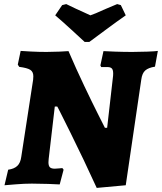

<svg xmlns="http://www.w3.org/2000/svg" viewBox="-20 -898 792 939"><path d="M533 -527Q535 -551 529 -560.5Q523 -570 506 -570H475L471 -578L486 -648Q501 -647 543 -645.5Q585 -644 627 -644Q662 -644 701 -645.5Q740 -647 752 -649L738 -572Q706 -567 690.5 -553.5Q675 -540 671 -509L595 8L453 21Q389 -119 324.5 -249Q260 -379 260 -377H248L218 -120Q217 -114 217 -104Q217 -87 224 -80Q231 -73 248 -73Q258 -73 269.5 -74.5Q281 -76 285 -76L291 -68L272 4Q257 3 216 1.5Q175 0 136 0Q99 0 57 3.5Q15 7 2 8L20 -68Q49 -72 64.5 -86.5Q80 -101 84 -131L142 -508Q143 -514 143 -525Q143 -547 128 -556.5Q113 -566 74 -571L67 -582L81 -649Q92 -648 131 -646Q170 -644 207 -644Q236 -644 270.5 -645.5Q305 -647 315 -648Q352 -562 391.5 -479Q431 -396 458.5 -341.5Q486 -287 493 -273H504ZM417 -693H394Q379 -707 330.5 -751.5Q282 -796 250 -823L284 -873L304 -878Q316 -873 352 -855Q371 -847 389.5 -838Q408 -829 422 -823Q439 -828 496 -854Q547 -876 553 -878L571 -873L595 -823Q556 -796 496 -751.5Q436 -707 417 -693Z"/></svg>

Font: Alegreya ExtraBold
Style: Italic
Weight: 800
Italic angle: -7°
Designer: Juan Pablo del Peral
Foundry: Huerta Tipografica
Version: Version 2.007; ttfautohint (v1.6)